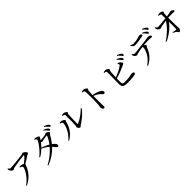

<svg xmlns="http://www.w3.org/2000/svg" viewBox="667 -3165 5576 5576"><g transform="rotate(-45 3455.0 -377.0)"><path d="M137 -695C138 -671 140 -648 149 -629C163 -596 213 -552 241 -552C267 -552 271 -573 310 -582C419 -604 693 -646 740 -646C760 -646 765 -642 753 -623C725 -583 653 -517 581 -464C561 -476 530 -488 493 -492C473 -495 455 -494 428 -492L423 -473C466 -457 503 -441 503 -410C503 -343 377 -100 180 24L196 44C414 -63 527 -211 604 -415C607 -422 607 -428 607 -433C695 -481 781 -538 824 -569C847 -585 891 -589 891 -616C891 -648 812 -717 782 -717C763 -717 752 -702 726 -698C665 -689 294 -648 222 -648C192 -648 179 -670 157 -700Z M1633 -563C1606 -491 1561 -413 1501 -336C1436 -375 1349 -412 1273 -439C1310 -477 1344 -518 1375 -559C1389 -548 1403 -541 1412 -541C1428 -541 1447 -548 1468 -554C1501 -562 1590 -578 1622 -579C1633 -580 1638 -576 1633 -563ZM1407 -603C1417 -618 1426 -632 1435 -647C1450 -672 1464 -680 1464 -699C1464 -719 1407 -752 1359 -759C1334 -763 1315 -762 1297 -760L1292 -743C1326 -727 1352 -710 1352 -692C1352 -632 1186 -403 1032 -286L1047 -266C1121 -305 1191 -359 1253 -420C1331 -383 1400 -340 1460 -286C1350 -156 1203 -33 1039 49L1052 70C1243 -3 1391 -106 1511 -235C1581 -157 1597 -116 1630 -117C1655 -117 1670 -134 1670 -161C1668 -203 1621 -251 1563 -294C1619 -364 1668 -439 1713 -521C1726 -545 1762 -554 1762 -575C1762 -605 1691 -653 1666 -653C1647 -653 1638 -633 1611 -627C1584 -620 1455 -603 1411 -603ZM1665 -749C1709 -714 1733 -684 1754 -658C1774 -634 1786 -615 1801 -615C1818 -616 1828 -627 1828 -643C1827 -664 1817 -681 1793 -703C1767 -726 1727 -747 1676 -764ZM1751 -810C1799 -775 1820 -752 1842 -728C1864 -704 1874 -683 1892 -683C1908 -684 1918 -694 1917 -712C1917 -734 1905 -753 1879 -773C1852 -793 1817 -809 1763 -825Z M2356 -657C2406 -650 2433 -639 2434 -613C2440 -517 2434 -252 2430 -197C2427 -157 2415 -150 2415 -130C2415 -108 2461 -52 2487 -52C2509 -52 2524 -82 2547 -96C2680 -176 2824 -295 2910 -423L2890 -439C2791 -337 2653 -234 2518 -177C2507 -172 2500 -176 2500 -189C2500 -264 2508 -518 2513 -568C2517 -600 2538 -602 2538 -625C2538 -652 2469 -692 2424 -692C2401 -692 2382 -688 2355 -677ZM2227 -495C2227 -367 2127 -157 1970 -29L1986 -10C2176 -122 2273 -286 2307 -444C2312 -469 2331 -479 2331 -501C2331 -534 2255 -576 2217 -578C2193 -579 2170 -573 2153 -568V-548C2180 -540 2227 -526 2227 -495Z M3246 -731C3295 -725 3320 -717 3324 -685C3331 -636 3331 -523 3331 -442C3331 -370 3331 -215 3323 -141C3319 -101 3310 -81 3310 -58C3310 -12 3330 42 3369 42C3396 42 3406 28 3406 -6C3406 -22 3404 -53 3403 -99C3402 -200 3402 -355 3403 -433C3467 -407 3516 -380 3557 -350C3621 -297 3631 -256 3672 -256C3698 -256 3712 -276 3712 -299C3712 -335 3685 -362 3651 -383C3596 -417 3500 -450 3403 -468C3404 -525 3406 -593 3412 -638C3416 -671 3435 -677 3435 -700C3435 -726 3361 -767 3316 -767C3295 -767 3272 -758 3245 -750Z M4557 -592C4564 -583 4574 -570 4579 -556C4586 -538 4582 -530 4566 -516C4503 -465 4375 -400 4244 -351C4248 -445 4253 -546 4259 -589C4263 -620 4282 -626 4282 -647C4282 -673 4220 -717 4174 -719C4150 -720 4120 -708 4096 -701L4097 -685C4147 -676 4171 -668 4175 -642C4182 -600 4170 -278 4171 -173C4173 -29 4199 4 4389 4C4539 4 4642 -8 4687 -22C4709 -29 4724 -40 4724 -65C4724 -92 4691 -105 4637 -105C4606 -105 4531 -72 4377 -72C4260 -72 4240 -80 4240 -174C4240 -200 4241 -251 4243 -309C4408 -356 4546 -416 4623 -453C4661 -472 4688 -478 4688 -499C4688 -521 4660 -560 4628 -582C4611 -594 4594 -600 4570 -604ZM4622 -697C4666 -663 4691 -630 4711 -603C4729 -578 4740 -558 4755 -556C4772 -555 4785 -568 4786 -586C4786 -606 4776 -623 4753 -645C4727 -671 4687 -693 4635 -713ZM4710 -771C4756 -736 4778 -710 4798 -685C4819 -660 4830 -639 4847 -638C4863 -638 4873 -648 4873 -666C4874 -688 4865 -707 4839 -729C4814 -750 4774 -770 4722 -787Z M5189 -704C5223 -647 5252 -615 5306 -615C5393 -615 5540 -640 5618 -656C5650 -662 5661 -672 5661 -688C5661 -717 5624 -734 5575 -734C5556 -734 5543 -718 5486 -705C5438 -694 5367 -680 5303 -680C5270 -680 5241 -689 5202 -716ZM5038 -497C5038 -475 5039 -457 5045 -443C5055 -413 5102 -371 5128 -372C5153 -373 5182 -386 5214 -395C5245 -403 5331 -419 5410 -430C5420 -417 5424 -404 5424 -391C5424 -330 5362 -104 5128 51L5147 71C5382 -50 5456 -213 5496 -321C5510 -356 5534 -362 5534 -383C5534 -401 5510 -420 5481 -437C5566 -445 5645 -448 5689 -448C5740 -448 5782 -440 5800 -440C5824 -440 5832 -449 5832 -470C5832 -502 5772 -527 5725 -527C5711 -527 5694 -516 5624 -509C5455 -493 5189 -453 5121 -453C5094 -453 5075 -477 5054 -503ZM5685 -714C5728 -681 5752 -649 5772 -623C5791 -598 5800 -579 5816 -579C5831 -578 5843 -590 5843 -606C5844 -627 5834 -644 5812 -665C5787 -689 5747 -711 5699 -729ZM5762 -794C5804 -764 5827 -736 5848 -710C5868 -685 5877 -666 5895 -665C5912 -664 5921 -677 5921 -693C5921 -715 5910 -735 5884 -755C5859 -774 5824 -792 5774 -810Z M6385 -739C6407 -737 6431 -733 6449 -724C6466 -717 6473 -710 6473 -690C6474 -656 6475 -598 6476 -549C6369 -538 6219 -519 6153 -518C6124 -518 6104 -538 6080 -574L6062 -567C6062 -548 6063 -525 6069 -509C6079 -484 6127 -434 6156 -435C6186 -435 6208 -451 6253 -459C6300 -469 6365 -481 6434 -490C6352 -340 6174 -171 6001 -63L6015 -43C6195 -118 6382 -267 6477 -403C6478 -284 6480 -146 6476 -107C6475 -94 6468 -89 6455 -90C6426 -93 6376 -105 6334 -113L6327 -96C6364 -77 6407 -59 6434 -33C6458 -12 6459 24 6488 24C6520 24 6556 -25 6556 -72C6556 -102 6550 -129 6548 -186C6545 -260 6544 -412 6545 -501C6671 -510 6745 -501 6788 -501C6806 -501 6817 -514 6817 -531C6817 -558 6758 -590 6719 -590C6702 -590 6698 -573 6545 -556C6546 -590 6547 -632 6551 -661C6556 -697 6571 -700 6571 -723C6571 -741 6513 -777 6464 -777C6436 -777 6404 -766 6385 -758Z"/></g></svg>

Font: Noto Serif SC Medium
Style: Regular
Weight: 500
Designer: Ryoko NISHIZUKA 西塚涼子 (kana & ideographs); Frank Grießhammer (Latin, Greek & Cyrillic); Wenlong ZHANG 张文龙 (bopomofo); San
Foundry: Adobe Systems Incorporated
Version: Version 1.001;PS 1.001;hotconv 16.6.54;makeotf.lib2.5.65590